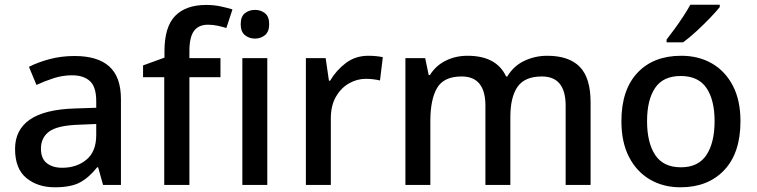

<svg xmlns="http://www.w3.org/2000/svg" viewBox="-20 -786 3219 816"><path d="M297 -548Q395 -548 444.5 -503.5Q494 -459 494 -365V0H418L397 -75H393Q358 -31 319.5 -10.5Q281 10 213 10Q140 10 92 -29.5Q44 -69 44 -153Q44 -234 106.5 -277.5Q169 -321 298 -325L389 -328V-356Q389 -417 362 -441.5Q335 -466 286 -466Q246 -466 207.5 -453.5Q169 -441 135 -425L103 -502Q140 -521 190 -534.5Q240 -548 297 -548ZM316 -256Q224 -253 189 -227Q154 -201 154 -154Q154 -112 179 -92.5Q204 -73 244 -73Q306 -73 347.5 -107.5Q389 -142 389 -212V-259Z M917 -458H785V0H678V-458H588V-508L679 -541V-568Q679 -672 724.5 -718.5Q770 -765 856 -765Q889 -765 917 -759Q945 -753 968 -746L942 -667Q926 -672 905.5 -676.5Q885 -681 864 -681Q824 -681 804.5 -654.5Q785 -628 785 -570V-539H917Z M1064 -744Q1088 -744 1106 -730Q1124 -716 1124 -683Q1124 -651 1106 -636.5Q1088 -622 1064 -622Q1039 -622 1021 -636.5Q1003 -651 1003 -683Q1003 -716 1021 -730Q1039 -744 1064 -744ZM1116 -539V0H1010V-539Z M1545 -549Q1579 -549 1607 -543L1595 -444Q1583 -447 1567 -449Q1551 -451 1535 -451Q1497 -451 1463 -431.5Q1429 -412 1407.5 -374.5Q1386 -337 1386 -283V0H1280V-539H1364L1378 -443H1383Q1408 -486 1449 -517.5Q1490 -549 1545 -549Z M2306 -549Q2398 -549 2444 -502Q2490 -455 2490 -351V0H2384V-337Q2384 -461 2283 -461Q2210 -461 2179.5 -417Q2149 -373 2149 -289V0H2043V-337Q2043 -461 1942 -461Q1866 -461 1837.5 -412Q1809 -363 1809 -272V0H1703V-539H1787L1802 -467H1807Q1832 -507 1874 -528Q1916 -549 1967 -549Q2090 -549 2131 -461H2136Q2163 -506 2208.5 -527.5Q2254 -549 2306 -549Z M3127 -271Q3127 -136 3058 -63Q2989 10 2872 10Q2799 10 2742.5 -23Q2686 -56 2653.5 -118.5Q2621 -181 2621 -271Q2621 -404 2689 -476.5Q2757 -549 2875 -549Q2949 -549 3005.5 -516.5Q3062 -484 3094.5 -422Q3127 -360 3127 -271ZM2730 -271Q2730 -180 2764.5 -127.5Q2799 -75 2874 -75Q2948 -75 2982.5 -127.5Q3017 -180 3017 -271Q3017 -361 2982.5 -412Q2948 -463 2873 -463Q2798 -463 2764 -412Q2730 -361 2730 -271ZM3039 -756Q3024 -737 2996.5 -708.5Q2969 -680 2938.5 -652Q2908 -624 2883 -606H2813V-618Q2828 -637 2847 -663Q2866 -689 2884 -716.5Q2902 -744 2914 -766H3039Z"/></svg>

Font: Noto Sans Myanmar UI Medium
Style: Regular
Weight: 500
Designer: Monotype Design Team
Foundry: Monotype Imaging Inc.
Version: Version 2.103; ttfautohint (v1.8.4.7-5d5b)